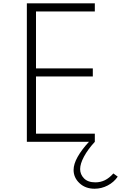

<svg xmlns="http://www.w3.org/2000/svg" viewBox="-20 -845 722 1144"><path d="M140 0V-825H545V-776.5H194.5V-437.5H533V-389.5H194.5V-48.5H545V0ZM543.5 279.5Q489 279.5 453.8 246.5Q418.5 213.5 418.5 167.5Q418.5 132.5 442.5 89.8Q466.5 47 510 0H545Q503.5 45 480.5 88Q457.5 131 457.5 162.5Q457.5 194 480.5 217.8Q503.5 241.5 548.5 241.5Q578.5 241.5 604.8 228.8Q631 216 655.5 188.5L681.5 207.5Q658.5 241 621.5 260.2Q584.5 279.5 543.5 279.5Z"/></svg>

Font: Spartan Thin Light
Style: Regular
Weight: 300
Version: Version 1.004